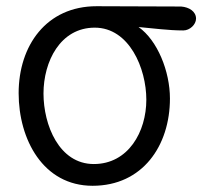

<svg xmlns="http://www.w3.org/2000/svg" viewBox="-20 -587 651 618"><path d="M282 -59C170 -59 120 -185 120 -286C120 -389 174 -498 285 -498C396 -498 451 -367 451 -266C451 -163 393 -59 282 -59ZM291 -567C129 -567 40 -440 40 -287C40 -138 119 11 278 11C439 11 527 -118 527 -270C527 -357 487 -457 426 -500C473 -496 521 -489 570 -489C591 -489 611 -508 611 -527C611 -550 589 -564 563 -566Z"/></svg>

Font: Numismatica Pro
Style: Regular
Weight: 400
Designer: Chris Hopkins
Foundry: Edward C. D. Hopkins
Version: Version 2.19D